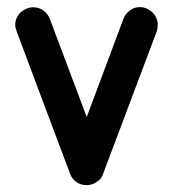

<svg xmlns="http://www.w3.org/2000/svg" viewBox="-20 -527 496 546"><path d="M27.3 -438Q23.4 -448.2 23.4 -457Q23.4 -467.8 28.1 -477.1Q32.7 -486.3 39.8 -492.7Q46.9 -499 56.2 -502.7Q65.4 -506.3 74.2 -506.3Q91.3 -506.3 103.8 -496.8Q116.2 -487.3 121.6 -473.6L226.6 -194.3L331.1 -473.6Q335.9 -486.8 348.6 -496.8Q361.3 -506.8 377.4 -506.8Q387.7 -506.8 396.7 -502.9Q405.8 -499 413.1 -492.2Q420.4 -485.4 424.6 -475.8Q428.7 -466.3 428.7 -455.6Q428.2 -451.2 427.7 -446.8Q427.2 -442.4 425.8 -438L273.4 -33.2Q270.5 -23.9 264.9 -17.8Q259.3 -11.7 252.7 -7.8Q246.1 -3.9 239.3 -2.2Q232.4 -0.5 226.6 -0.5Q209 -0.5 196.5 -9.8Q184.1 -19 179.2 -33.2L103 -235.8Z"/></svg>

Font: TGL 0-17
Style: Regular
Weight: 400
Designer: Peter Wiegel
Foundry: Peter Wiegel
Version: Version 1.003 2010